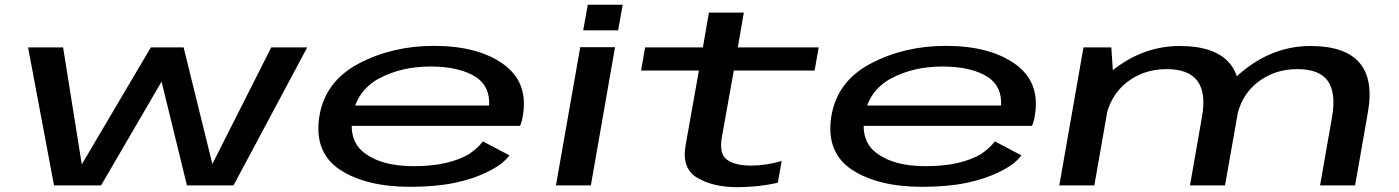

<svg xmlns="http://www.w3.org/2000/svg" viewBox="-20 -786 5933 814"><path d="M209 0H408.5L665 -440L772.5 0H970L1282.5 -585H1130L881 -92H880L758.5 -585H619.5L327.5 -90.5H326.5L247.5 -585H99Z M1719 6 1734.5 -81.5Q1601.5 -81.5 1530 -134Q1457 -184.5 1474.5 -292Q1490.5 -399.5 1585.5 -452.5Q1681 -504 1804.5 -504Q1931 -504 2001.5 -457Q2058.5 -415.5 2053.5 -338.5H1467L1452 -252.5H2185Q2193 -271.5 2196.5 -295Q2221.5 -437 2113.5 -514.5Q2005.5 -591.5 1819.5 -591.5Q1642.5 -591.5 1500 -516Q1358.5 -441 1334 -293Q1310 -141 1420.5 -67Q1531.5 6 1719 6ZM1734.5 -81.5 1719 6Q1828 6 1908.5 -11Q1988 -27.5 2052 -60Q2115 -91.5 2139.5 -127.5L2027.5 -186.5Q2004 -156.5 1968 -132.5Q1930 -109.5 1871.5 -95.5Q1811.5 -81.5 1734.5 -81.5Z M2337 0H2485L2587.5 -586H2440ZM2472 -766 2452.5 -657.5H2600.5L2620 -766Z M3105.5 7.5Q3194.5 7.5 3277.5 -11L3294 -103.5Q3227 -84 3165.5 -84Q3096 -84 3062 -109Q3028 -134 3040.5 -205L3091 -487H3433.5L3451 -585H3108L3133.5 -732.5H2985.5L2960 -585H2715L2698 -487H2943L2886.5 -169Q2869.5 -71.5 2936.5 -32Q3003.5 7.5 3105.5 7.5Z M3889.5 6 3905 -81.5Q3772 -81.5 3700.5 -134Q3627.5 -184.5 3645 -292Q3661 -399.5 3756 -452.5Q3851.5 -504 3975 -504Q4101.5 -504 4172 -457Q4229 -415.5 4224 -338.5H3637.5L3622.5 -252.5H4355.5Q4363.5 -271.5 4367 -295Q4392 -437 4284 -514.5Q4176 -591.5 3990 -591.5Q3813 -591.5 3670.5 -516Q3529 -441 3504.5 -293Q3480.5 -141 3591 -67Q3702 6 3889.5 6ZM3905 -81.5 3889.5 6Q3998.5 6 4079 -11Q4158.5 -27.5 4222.5 -60Q4285.5 -91.5 4310 -127.5L4198 -186.5Q4174.5 -156.5 4138.5 -132.5Q4100.5 -109.5 4042 -95.5Q3982 -81.5 3905 -81.5Z M4471 0H4619.5L4700 -458.5L4691.5 -585H4573.5ZM5025 0H5173.5L5228 -308Q5253 -450.5 5190.5 -520.8Q5128 -591 4981.5 -591Q4840.5 -591 4719.8 -505Q4599 -419 4578 -298.5L4666 -277.5Q4684.5 -379.5 4756.2 -436.2Q4828 -493 4926 -493Q5019.5 -493 5056.8 -442.5Q5094 -392 5076 -291ZM5576.5 0H5725L5779 -308Q5804.5 -450 5743.2 -520.5Q5682 -591 5535.5 -591Q5395 -591 5273.5 -503.5Q5152 -416 5132 -298.5L5221 -277.5Q5238.5 -379.5 5310.5 -436.2Q5382.5 -493 5480 -493Q5574 -493 5609.5 -442.5Q5645 -392 5627.5 -291Z"/></svg>

Font: Anybody ExtraExpanded Medium
Style: Italic
Weight: 500
Width: 8
Italic angle: -10°
Version: Version 1.113;gftools[0.9.25]